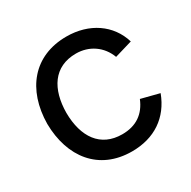

<svg xmlns="http://www.w3.org/2000/svg" viewBox="-137 -712 857 861"><g transform="rotate(-30 292.0 -281.0)"><path d="M551 -414.6C520.8 -515.6 429.2 -578.1 311.5 -578.1C141.7 -578.1 43.8 -457.3 41.7 -281.2C43.8 -109.4 138.5 15.6 310.4 15.6C426 15.6 511.5 -41.7 551 -146.9L457.3 -170.8C431.3 -107.3 383.3 -72.9 310.4 -72.9C197.9 -72.9 141.7 -156.2 140.6 -281.2C141.7 -403.1 194.8 -490.6 310.4 -490.6C378.1 -490.6 435.4 -452.1 459.4 -387.5Z"/></g></svg>

Font: Manrope3 Medium
Style: Regular
Weight: 500
Width: 4
Designer: Mikhail Sharanda
Foundry: Mikhail Sharanda
Version: Version 3.000;PS 003.000;hotconv 1.0.88;makeotf.lib2.5.64775